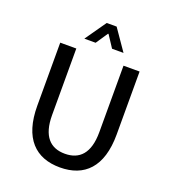

<svg xmlns="http://www.w3.org/2000/svg" viewBox="-149 -933 942 1055"><g transform="rotate(20 322.0 -405.0)"><path d="M90 -265C90 -73 180 12 322 12C464 12 554 -73 554 -265V-633H460V-244C460 -120 407 -68 322 -68C237 -68 184 -120 184 -244V-633H90V-265ZM293 -822 207 -699H273L320 -769H323L369 -699H436L351 -822H293Z"/></g></svg>

Font: Tajawal Medium
Style: Regular
Weight: 500
Designer: Boutros Fonts
Foundry: Created by Boutros International 2017
Version: Version 1.700